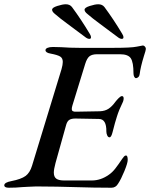

<svg xmlns="http://www.w3.org/2000/svg" viewBox="-60 -874 703 899"><path d="M-40 -7Q-39 -20 -7 -26Q39 -35 59.5 -50Q80 -65 90 -98L228 -550Q234 -571 234 -584Q234 -602 221.5 -609.5Q209 -617 177 -623Q153 -627 153 -639Q153 -646 162.5 -650Q172 -654 188 -654L228 -653Q267 -650 311 -650H473Q554 -650 580 -655.5Q606 -661 609 -661Q614 -661 618.5 -656Q623 -651 623 -645Q623 -639 614 -612Q598 -560 594 -527Q593 -518 587.5 -513Q582 -508 577 -508Q572 -508 568.5 -514.5Q565 -521 565 -531Q565 -582 552.5 -601Q540 -620 502 -620H395Q371 -620 359 -610.5Q347 -601 339 -575L279 -380Q276 -370 276 -363Q276 -350 296 -351L408 -353Q432 -354 448.5 -365Q465 -376 480 -397Q487 -406 496 -415Q505 -424 511 -424Q519 -424 519 -413Q519 -406 516 -398Q497 -359 488 -330Q479 -303 467 -255Q461 -231 453 -231Q446 -231 442 -240Q438 -249 438 -258Q439 -317 403 -317L293 -319Q275 -319 265 -313Q255 -307 250 -290L200 -111Q192 -81 192 -66Q192 -46 203.5 -37.5Q215 -29 240 -29H370Q412 -29 450 -56Q466 -67 480 -85Q494 -103 512 -130Q516 -136 520.5 -141Q525 -146 530 -146Q538 -146 538 -125Q538 -111 522.5 -73Q507 -35 493 -14Q482 5 462 5Q381 5 286 2Q252 1 206.5 0Q161 -1 109 -1Q93 -1 73.5 0.5Q54 2 45 2Q15 5 -19 5Q-40 5 -40 -7ZM366 -699Q366 -707 360 -716Q320 -783 277 -841Q267 -854 248 -854Q233 -854 208 -846Q183 -838 184 -828Q184 -819 198 -808Q221 -788 252.5 -765Q284 -742 294 -734L337 -702Q349 -692 358 -692Q366 -692 366 -699ZM518 -699Q518 -707 512 -716Q472 -783 429 -841Q419 -854 400 -854Q385 -854 360 -846Q335 -838 336 -828Q336 -819 350 -808Q373 -788 404.5 -765Q436 -742 446 -734L489 -702Q501 -692 510 -692Q518 -692 518 -699Z"/></svg>

Font: EB Garamond Medium
Style: Italic
Weight: 500
Italic angle: -17.2°
Designer: Georg Duffner and Octavio Pardo
Foundry: Georg Duffner
Version: Version 1.000